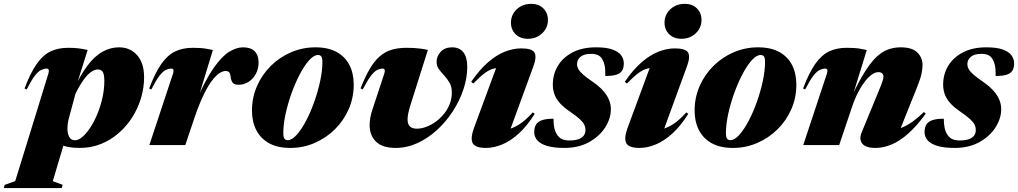

<svg xmlns="http://www.w3.org/2000/svg" viewBox="-111 -757 5312 1002"><path d="M249 -142Q245 -128 243 -113.8Q241 -99.5 241 -86.5Q241 -60.5 250.2 -42.8Q259.5 -25 280.5 -25Q299 -25 320 -43.2Q341 -61.5 361.2 -92.8Q381.5 -124 397.8 -163.8Q414 -203.5 423.8 -247.5Q433.5 -291.5 433.5 -334.5Q433.5 -366.5 426 -380.5Q418.5 -394.5 400 -394.5Q391 -394.5 380.8 -390.5Q370.5 -386.5 359 -377.5Q347.5 -368.5 335.2 -353.5Q323 -338.5 310 -317.5Q297 -296.5 283 -268.5ZM151.5 -57.5 236 -51.5 164.5 188.5 216 207.5 211.5 224.5H-91L-87 208L-31.5 188L142 -374.5Q145 -386 143.2 -392.5Q141.5 -399 132.5 -399Q119 -399 104 -392Q89 -385 71 -362Q53 -339 28 -290L17 -295Q48 -377.5 80.8 -423.8Q113.5 -470 153 -488.8Q192.5 -507.5 243.5 -507.5Q275.5 -507.5 296.2 -505Q317 -502.5 346.5 -496.5L278 -279L268.5 -278Q306 -362.5 344.5 -413.5Q383 -464.5 424.2 -487.2Q465.5 -510 510.5 -510Q568 -510 604.5 -469Q641 -428 641 -353.5Q641 -299 625 -245.5Q609 -192 579.5 -145.2Q550 -98.5 508.2 -62.2Q466.5 -26 415.5 -5.5Q364.5 15 305 15Q239.5 15 201.8 -4.2Q164 -23.5 151.5 -57.5Z M792.5 -374.5Q796 -386 794 -392.5Q792 -399 783 -399Q769.5 -399 754.5 -392Q739.5 -385 721.5 -362Q703.5 -339 678.5 -290L667.5 -295Q698.5 -377.5 731.2 -423.8Q764 -470 803.5 -488.8Q843 -507.5 894 -507.5Q916 -507.5 932.2 -506.5Q948.5 -505.5 964 -503Q979.5 -500.5 1000 -496L912 -207.5L913.5 -232Q961.5 -341.5 1003.8 -402Q1046 -462.5 1084.2 -486.2Q1122.5 -510 1158 -510Q1197.5 -510 1218 -489.5Q1238.5 -469 1238.5 -430.5Q1238.5 -398 1224.2 -371.5Q1210 -345 1186.2 -329.8Q1162.5 -314.5 1133 -314.5Q1113.5 -314.5 1104.8 -324Q1096 -333.5 1093 -353Q1091 -373 1084.8 -379.8Q1078.5 -386.5 1067 -386.5Q1053.5 -386.5 1038 -377.5Q1022.5 -368.5 1006 -349.8Q989.5 -331 972.5 -301.8Q955.5 -272.5 938 -232.2Q920.5 -192 903 -139.5L856 0H668.5Z M1535.5 -510Q1601 -510 1645.5 -485.8Q1690 -461.5 1712.5 -417.8Q1735 -374 1735 -315Q1735 -247.5 1709 -187.8Q1683 -128 1637 -82.5Q1591 -37 1531.2 -11Q1471.5 15 1404 15Q1338 15 1293.8 -9.2Q1249.5 -33.5 1226.8 -77.5Q1204 -121.5 1204 -180Q1204 -247.5 1230 -307.2Q1256 -367 1302 -412.8Q1348 -458.5 1408 -484.2Q1468 -510 1535.5 -510ZM1390.5 -25.5Q1412 -25.5 1436.8 -52.8Q1461.5 -80 1485.5 -125.2Q1509.5 -170.5 1528.8 -224.8Q1548 -279 1559.8 -333.5Q1571.5 -388 1571.5 -433Q1571.5 -455 1565.8 -462.5Q1560 -470 1548.5 -470Q1527 -470 1502.2 -442.5Q1477.5 -415 1453.8 -369.8Q1430 -324.5 1410.5 -270.2Q1391 -216 1379.2 -161.8Q1367.5 -107.5 1367.5 -62Q1367.5 -40.5 1373.5 -33Q1379.5 -25.5 1390.5 -25.5Z M2327.5 -408Q2327.5 -350.5 2307.5 -290.5Q2287.5 -230.5 2252 -176Q2216.5 -121.5 2169.2 -78.2Q2122 -35 2067 -10Q2012 15 1954 15Q1884.5 15 1851.2 -17.8Q1818 -50.5 1818 -104.5Q1818 -143 1833.5 -188L1895 -374.5Q1898.5 -386 1896.5 -392.5Q1894.5 -399 1885.5 -399Q1872 -399 1857.2 -391.8Q1842.5 -384.5 1824.8 -361.5Q1807 -338.5 1782 -290L1770.5 -295.5Q1794.5 -356.5 1818.5 -397.2Q1842.5 -438 1870 -462.2Q1897.5 -486.5 1931.8 -497Q1966 -507.5 2010.5 -507.5Q2032.5 -507.5 2049.8 -506.5Q2067 -505.5 2084.2 -503.2Q2101.5 -501 2122 -496.5L2030.5 -207Q2023.5 -184.5 2019.8 -166.2Q2016 -148 2016 -134Q2016 -109 2028.2 -97.2Q2040.5 -85.5 2064.5 -85.5Q2087.5 -85.5 2112.8 -94.8Q2138 -104 2161.8 -121Q2185.5 -138 2205 -161.5Q2224.5 -185 2235.8 -213.5Q2247 -242 2247 -274.5Q2247 -304.5 2235 -325.2Q2223 -346 2207.2 -362.8Q2191.5 -379.5 2179.5 -396Q2167.5 -412.5 2167.5 -434Q2167.5 -464 2189 -487Q2210.5 -510 2248.5 -510Q2287 -510 2307.2 -484Q2327.5 -458 2327.5 -408Z M2362.5 -89 2496 -450.5 2528.5 -402Q2495 -405 2470.8 -400.2Q2446.5 -395.5 2421.2 -377.2Q2396 -359 2359 -321L2348 -330Q2391 -393 2435 -431.2Q2479 -469.5 2523 -487Q2567 -504.5 2609.5 -504.5Q2665.5 -504.5 2678.2 -482.8Q2691 -461 2673 -412L2538 -42.5L2481 -74.5Q2507.5 -75 2535.5 -80.8Q2563.5 -86.5 2596.5 -106.5Q2629.5 -126.5 2669.5 -170.5L2679.5 -163Q2639.5 -99 2596 -59.8Q2552.5 -20.5 2509 -2.8Q2465.5 15 2425 15Q2370 15 2356.2 -9.2Q2342.5 -33.5 2362.5 -89ZM2555.5 -639Q2555.5 -666 2569 -688.2Q2582.5 -710.5 2606.5 -723.8Q2630.5 -737 2661 -737Q2700.5 -737 2724.5 -713.2Q2748.5 -689.5 2748.5 -652.5Q2748.5 -625.5 2735 -603.5Q2721.5 -581.5 2698 -568Q2674.5 -554.5 2643.5 -554.5Q2604 -554.5 2579.8 -578.5Q2555.5 -602.5 2555.5 -639Z M2777.5 -137.5Q2777.5 -108 2782.2 -87.5Q2787 -67 2798 -51.5Q2809 -36 2824.5 -30Q2840 -24 2861 -24Q2890 -24 2908.5 -30.8Q2927 -37.5 2935.8 -49.8Q2944.5 -62 2944.5 -79Q2944.5 -93 2938.5 -105.8Q2932.5 -118.5 2915.5 -134.5Q2898.5 -150.5 2865 -173.5Q2831.5 -196 2811.5 -218.2Q2791.5 -240.5 2782.8 -264.2Q2774 -288 2774 -315.5Q2774 -369.5 2800.5 -413.5Q2827 -457.5 2877.5 -483.8Q2928 -510 2999.5 -510Q3053 -510 3084.8 -498.8Q3116.5 -487.5 3130.5 -468.5Q3144.5 -449.5 3144.5 -426.5Q3144.5 -402.5 3135.2 -388Q3126 -373.5 3105 -367Q3084 -360.5 3048 -360.5Q3048.5 -396.5 3044.5 -415.2Q3040.5 -434 3031.5 -449Q3022.5 -464 3008.2 -470Q2994 -476 2974.5 -476Q2936.5 -476 2918.5 -460.5Q2900.5 -445 2900.5 -423Q2900.5 -409.5 2907.2 -396.8Q2914 -384 2932 -368Q2950 -352 2984 -329Q3017.5 -305.5 3037.8 -282.2Q3058 -259 3067.5 -235.5Q3077 -212 3077 -187.5Q3077 -138.5 3047.2 -92Q3017.5 -45.5 2963 -15.2Q2908.5 15 2834.5 15Q2779 15 2744.2 4.5Q2709.5 -6 2693.2 -24.5Q2677 -43 2677 -67.5Q2677 -91.5 2686.5 -107Q2696 -122.5 2718.2 -130Q2740.5 -137.5 2777.5 -137.5Z M3164 -89 3297.5 -450.5 3330 -402Q3296.5 -405 3272.2 -400.2Q3248 -395.5 3222.8 -377.2Q3197.5 -359 3160.5 -321L3149.5 -330Q3192.5 -393 3236.5 -431.2Q3280.5 -469.5 3324.5 -487Q3368.5 -504.5 3411 -504.5Q3467 -504.5 3479.8 -482.8Q3492.5 -461 3474.5 -412L3339.5 -42.5L3282.5 -74.5Q3309 -75 3337 -80.8Q3365 -86.5 3398 -106.5Q3431 -126.5 3471 -170.5L3481 -163Q3441 -99 3397.5 -59.8Q3354 -20.5 3310.5 -2.8Q3267 15 3226.5 15Q3171.5 15 3157.8 -9.2Q3144 -33.5 3164 -89ZM3357 -639Q3357 -666 3370.5 -688.2Q3384 -710.5 3408 -723.8Q3432 -737 3462.5 -737Q3502 -737 3526 -713.2Q3550 -689.5 3550 -652.5Q3550 -625.5 3536.5 -603.5Q3523 -581.5 3499.5 -568Q3476 -554.5 3445 -554.5Q3405.5 -554.5 3381.2 -578.5Q3357 -602.5 3357 -639Z M3845.5 -510Q3911 -510 3955.5 -485.8Q4000 -461.5 4022.5 -417.8Q4045 -374 4045 -315Q4045 -247.5 4019 -187.8Q3993 -128 3947 -82.5Q3901 -37 3841.2 -11Q3781.5 15 3714 15Q3648 15 3603.8 -9.2Q3559.5 -33.5 3536.8 -77.5Q3514 -121.5 3514 -180Q3514 -247.5 3540 -307.2Q3566 -367 3612 -412.8Q3658 -458.5 3718 -484.2Q3778 -510 3845.5 -510ZM3700.5 -25.5Q3722 -25.5 3746.8 -52.8Q3771.5 -80 3795.5 -125.2Q3819.5 -170.5 3838.8 -224.8Q3858 -279 3869.8 -333.5Q3881.5 -388 3881.5 -433Q3881.5 -455 3875.8 -462.5Q3870 -470 3858.5 -470Q3837 -470 3812.2 -442.5Q3787.5 -415 3763.8 -369.8Q3740 -324.5 3720.5 -270.2Q3701 -216 3689.2 -161.8Q3677.5 -107.5 3677.5 -62Q3677.5 -40.5 3683.5 -33Q3689.5 -25.5 3700.5 -25.5Z M4091 -290 4080 -295Q4111 -377.5 4143.8 -423.8Q4176.5 -470 4216 -488.8Q4255.5 -507.5 4306.5 -507.5Q4328.5 -507.5 4344.8 -506.5Q4361 -505.5 4376.5 -503Q4392 -500.5 4412.5 -496L4335.5 -246.5L4332 -249.5Q4370 -331 4402.5 -382.5Q4435 -434 4465 -461.5Q4495 -489 4525.5 -499.5Q4556 -510 4589.5 -510Q4649 -510 4676.2 -483.2Q4703.5 -456.5 4703.5 -417.5Q4703.5 -398 4698 -371.5Q4692.5 -345 4673 -297L4571 -42.5L4517 -79Q4542.5 -78 4569.8 -83.2Q4597 -88.5 4631.2 -108.8Q4665.5 -129 4710.5 -172.5L4720 -163.5Q4674 -100 4629.5 -60.5Q4585 -21 4542 -3Q4499 15 4458 15Q4406.5 15 4388.8 -7.8Q4371 -30.5 4386 -66.5L4471.5 -274Q4489 -316 4494.2 -331.8Q4499.5 -347.5 4499.5 -355.5Q4499.5 -368 4492.5 -374.2Q4485.5 -380.5 4473 -380.5Q4457.5 -380.5 4440.5 -369Q4423.5 -357.5 4406 -336Q4388.5 -314.5 4372.5 -285.2Q4356.5 -256 4343 -221L4268.5 0H4081L4205 -374.5Q4208.5 -386 4206.5 -392.5Q4204.5 -399 4195.5 -399Q4182 -399 4167 -392Q4152 -385 4134 -362Q4116 -339 4091 -290Z M4814.5 -137.5Q4814.5 -108 4819.2 -87.5Q4824 -67 4835 -51.5Q4846 -36 4861.5 -30Q4877 -24 4898 -24Q4927 -24 4945.5 -30.8Q4964 -37.5 4972.8 -49.8Q4981.5 -62 4981.5 -79Q4981.5 -93 4975.5 -105.8Q4969.5 -118.5 4952.5 -134.5Q4935.5 -150.5 4902 -173.5Q4868.5 -196 4848.5 -218.2Q4828.5 -240.5 4819.8 -264.2Q4811 -288 4811 -315.5Q4811 -369.5 4837.5 -413.5Q4864 -457.5 4914.5 -483.8Q4965 -510 5036.5 -510Q5090 -510 5121.8 -498.8Q5153.5 -487.5 5167.5 -468.5Q5181.5 -449.5 5181.5 -426.5Q5181.5 -402.5 5172.2 -388Q5163 -373.5 5142 -367Q5121 -360.5 5085 -360.5Q5085.5 -396.5 5081.5 -415.2Q5077.5 -434 5068.5 -449Q5059.5 -464 5045.2 -470Q5031 -476 5011.5 -476Q4973.5 -476 4955.5 -460.5Q4937.5 -445 4937.5 -423Q4937.5 -409.5 4944.2 -396.8Q4951 -384 4969 -368Q4987 -352 5021 -329Q5054.5 -305.5 5074.8 -282.2Q5095 -259 5104.5 -235.5Q5114 -212 5114 -187.5Q5114 -138.5 5084.2 -92Q5054.5 -45.5 5000 -15.2Q4945.5 15 4871.5 15Q4816 15 4781.2 4.5Q4746.5 -6 4730.2 -24.5Q4714 -43 4714 -67.5Q4714 -91.5 4723.5 -107Q4733 -122.5 4755.2 -130Q4777.5 -137.5 4814.5 -137.5Z"/></svg>

Font: Newsreader 60pt ExtraBold
Style: Italic
Weight: 800
Italic angle: -17°
Designer: Hugues Gentile
Foundry: Production Type
Version: Version 1.003